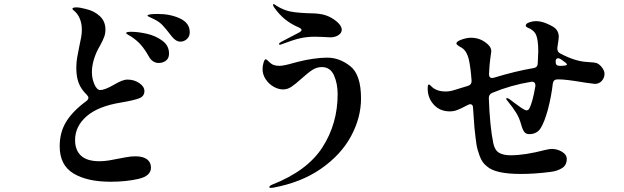

<svg xmlns="http://www.w3.org/2000/svg" viewBox="-20 -856 3040 936"><path d="M271 -143Q271 -212 303.5 -264Q336 -316 402 -364Q411 -372 411 -379Q411 -386 403 -394Q376 -420 364 -450.5Q352 -481 352 -525Q352 -551 356 -574.5Q360 -598 367 -632Q372 -653 375.5 -673.5Q379 -694 379 -710Q379 -760 353 -792Q348 -798 340.5 -804Q333 -810 333 -813Q333 -820 352 -820Q370 -820 399 -812Q439 -803 466.5 -777.5Q494 -752 494 -712Q494 -693 488 -676.5Q482 -660 469 -636Q465 -630 459 -618Q445 -592 436.5 -562Q428 -532 428 -504Q428 -474 440 -445.5Q452 -417 469 -417Q490 -417 534 -442Q556 -455 572 -461.5Q588 -468 602 -468Q634 -468 659 -451Q684 -434 684 -412Q684 -387 659 -377Q634 -367 569 -356Q458 -338 402 -289Q346 -240 346 -173Q346 -124 375 -97Q404 -70 465 -70Q487 -70 512 -74Q537 -78 560 -83Q567 -84 592 -89Q617 -94 640 -94Q677 -94 696.5 -79.5Q716 -65 716 -39Q716 2 655.5 16Q595 30 519 30Q405 30 338 -10.5Q271 -51 271 -143ZM817 -679Q787 -718 771.5 -734Q756 -750 732 -762Q721 -768 710 -772.5Q699 -777 699 -780Q700 -788 750 -788Q810 -788 857.5 -766Q905 -744 905 -699Q905 -678 891 -665.5Q877 -653 860 -653Q848 -653 837 -660Q826 -667 817 -679ZM706 -580Q687 -614 667.5 -636.5Q648 -659 619 -678Q612 -682 603.5 -687Q595 -692 595 -695Q595 -701 620 -701Q653 -701 695.5 -691.5Q738 -682 771 -658Q804 -634 804 -595Q804 -571 788.5 -560Q773 -549 754 -549Q739 -549 726.5 -557Q714 -565 706 -580Z M1340 -641Q1340 -646 1351 -652L1437 -697Q1450 -704 1450 -710Q1450 -714 1445 -717.5Q1440 -721 1434.5 -723.5Q1429 -726 1426 -727Q1396 -741 1369.5 -762Q1343 -783 1317 -819Q1311 -828 1311 -832Q1311 -836 1314 -836Q1318 -836 1329 -827Q1361 -808 1390 -801Q1412 -796 1446.5 -793.5Q1481 -791 1503 -791Q1516 -791 1535.5 -788.5Q1555 -786 1569 -781Q1598 -771 1622 -750.5Q1646 -730 1646 -711Q1646 -695 1629.5 -684.5Q1613 -674 1591 -674L1550 -676L1515 -677Q1477 -677 1443.5 -669.5Q1410 -662 1355 -641Q1349 -638 1345 -638Q1343 -638 1341.5 -639Q1340 -640 1340 -641ZM1299 60Q1293 60 1293 56Q1293 50 1307 44Q1478 -23 1552 -138Q1626 -253 1626 -397Q1626 -449 1608 -489Q1590 -529 1549 -529Q1524 -529 1502.5 -515Q1481 -501 1449 -472Q1419 -445 1400 -432.5Q1381 -420 1360 -420Q1337 -420 1313.5 -433.5Q1290 -447 1275 -470Q1260 -493 1260 -519Q1260 -536 1265 -551.5Q1270 -567 1275 -567Q1279 -567 1284.5 -561.5Q1290 -556 1291 -555Q1302 -544 1313.5 -539.5Q1325 -535 1342 -535Q1363 -535 1411 -549L1434 -555Q1468 -564 1506.5 -569.5Q1545 -575 1575 -575Q1635 -575 1687.5 -533.5Q1740 -492 1740 -376Q1740 -282 1691 -191.5Q1642 -101 1545 -33.5Q1448 34 1311 59Z M2927 -497Q2927 -476 2913.5 -461.5Q2900 -447 2880 -447Q2880 -447 2834 -453Q2740 -469 2706 -469H2698Q2678 -469 2675 -449Q2668 -387 2651 -322Q2635 -263 2616.5 -232.5Q2598 -202 2560 -202Q2544 -202 2535.5 -213.5Q2527 -225 2520 -251Q2512 -280 2497 -305Q2482 -330 2455 -363Q2448 -370 2448 -375Q2448 -378 2451 -378Q2456 -378 2466 -371Q2481 -360 2483 -358Q2500 -345 2519.5 -331.5Q2539 -318 2547 -318Q2555 -318 2560 -326Q2576 -355 2590 -436V-440Q2590 -450 2584 -454.5Q2578 -459 2568 -457Q2470 -441 2379 -403Q2363 -396 2363 -378Q2368 -238 2385 -157Q2392 -124 2412.5 -111.5Q2433 -99 2469 -99Q2539 -99 2638 -125Q2660 -130 2669 -130Q2697 -130 2720 -116Q2743 -102 2743 -81Q2743 -51 2720 -36.5Q2697 -22 2664 -18Q2588 -8 2519 -8Q2394 -8 2354 -45Q2331 -62 2319 -94Q2307 -126 2303 -151Q2299 -176 2293 -233Q2291 -258 2286 -330Q2286 -348 2272 -348Q2268 -348 2260 -344Q2228 -327 2210 -320Q2192 -313 2173 -313Q2125 -313 2095 -345.5Q2065 -378 2065 -425Q2065 -444 2071 -444Q2074 -444 2079 -439Q2084 -434 2086 -432Q2110 -410 2153 -410Q2174 -410 2198 -418L2263 -438Q2280 -444 2279 -463Q2274 -529 2266 -564Q2255 -613 2224 -627Q2205 -638 2205 -644Q2205 -654 2230 -663Q2255 -672 2276 -672Q2324 -672 2359 -639Q2375 -624 2375 -607Q2375 -602 2373 -591Q2371 -580 2370 -569Q2366 -541 2364 -496V-494Q2364 -483 2370 -478.5Q2376 -474 2387 -477Q2496 -510 2581 -524Q2599 -527 2601 -542Q2601 -552 2602 -557Q2604 -593 2604 -606Q2604 -661 2593.5 -685.5Q2583 -710 2551 -722Q2543 -726 2543 -731Q2543 -741 2560 -747Q2577 -753 2592 -753Q2615 -753 2639.5 -743.5Q2664 -734 2679 -724Q2704 -707 2704 -676Q2704 -667 2697 -623V-620Q2697 -603 2710 -596Q2783 -557 2841 -554Q2883 -552 2892 -547Q2898 -545 2910 -533Q2927 -513 2927 -497ZM2744 -542Q2744 -547 2716 -566Q2707 -572 2701 -572Q2691 -572 2689 -561V-557V-552Q2689 -535 2709 -535H2712Q2744 -535 2744 -542Z"/></svg>

Font: Shippori Mincho B1
Style: Bold
Weight: 700
Designer: FONTDASU
Foundry: FONTDASU / Google Inc. / but / Adobe
Version: Version 3.110; ttfautohint (v1.8.3)